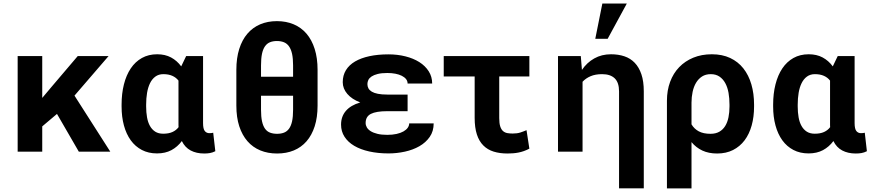

<svg xmlns="http://www.w3.org/2000/svg" viewBox="-20 -838 4841 1061"><path d="M294.9 -208.5 213.4 -139.6V0H77.6V-528.3H213.4V-296.9L265.6 -358.9L409.7 -528.3H580.1L391.6 -309.6L589.4 0H415.5Z M1102.1 -528.3V-157.7Q1102.1 -126 1111.6 -114Q1121.1 -102.1 1137.2 -102.1Q1149.4 -102.1 1158.2 -104.5L1169.9 -2.4Q1154.3 5.4 1139.9 7.8Q1125.5 10.3 1108.4 10.3Q1064.9 10.3 1033.4 -6.6Q1002 -23.4 984.9 -58.6Q960.9 -26.4 927.2 -8.3Q893.6 9.8 847.7 9.8Q800.3 9.8 763.9 -9.3Q727.5 -28.3 702.6 -62.7Q677.7 -97.2 664.8 -144.8Q651.9 -192.4 651.9 -249.5V-259.8Q651.9 -320.8 664.8 -371.8Q677.7 -422.9 702.6 -460Q727.5 -497.1 764.2 -517.6Q800.8 -538.1 848.6 -538.1Q892.6 -538.1 925.3 -520.5Q958 -502.9 981.4 -471.2L1008.8 -528.3ZM787.6 -249.5Q787.6 -217.3 792.5 -189.7Q797.4 -162.1 808.6 -142.1Q819.8 -122.1 837.6 -110.6Q855.5 -99.1 881.8 -99.1Q912.1 -99.1 933.1 -108.6Q954.1 -118.2 966.8 -135.3Q966.3 -140.6 966.3 -146.2Q966.3 -151.9 966.3 -157.7V-392.6Q953.1 -409.7 932.4 -418.9Q911.6 -428.2 882.8 -428.2Q856.9 -428.2 838.6 -414.8Q820.3 -401.4 809.1 -378.4Q797.9 -355.5 792.7 -325Q787.6 -294.4 787.6 -259.8Z M1734.9 -254.4Q1734.9 -189.5 1719 -140.1Q1703.1 -90.8 1674.1 -57.4Q1645 -23.9 1603.8 -6.8Q1562.5 10.3 1511.2 10.3Q1460 10.3 1418.5 -6.8Q1377 -23.9 1347.7 -57.4Q1318.4 -90.8 1302.2 -140.1Q1286.1 -189.5 1286.1 -254.4V-452.1Q1286.1 -517.1 1302 -567.4Q1317.9 -617.7 1347.2 -651.9Q1376.5 -686 1417.7 -703.6Q1459 -721.2 1510.3 -721.2Q1561.5 -721.2 1603 -703.6Q1644.5 -686 1673.8 -651.9Q1703.1 -617.7 1719 -567.4Q1734.9 -517.1 1734.9 -452.1ZM1599.6 -309.1H1422.4V-231.4Q1422.4 -192.9 1428 -167.5Q1433.6 -142.1 1444.6 -126.7Q1455.6 -111.3 1472.4 -105Q1489.3 -98.6 1511.2 -98.6Q1532.7 -98.6 1549.3 -105Q1565.9 -111.3 1577.1 -126.7Q1588.4 -142.1 1594 -167.5Q1599.6 -192.9 1599.6 -231.4ZM1422.4 -414.1H1599.6V-476.6Q1599.6 -514.6 1594 -540.3Q1588.4 -565.9 1577.1 -581.8Q1565.9 -597.7 1549.1 -604.5Q1532.2 -611.3 1510.3 -611.3Q1488.3 -611.3 1471.7 -604.5Q1455.1 -597.7 1444.1 -581.8Q1433.1 -565.9 1427.7 -540.3Q1422.4 -514.6 1422.4 -476.6Z M2120.1 -223.6Q2058.6 -223.6 2029.5 -208.7Q2000.5 -193.8 2000.5 -158.2Q2000.5 -145.5 2007.3 -133.8Q2014.2 -122.1 2028.6 -113Q2043 -104 2065.7 -98.4Q2088.4 -92.8 2120.1 -92.8Q2148.9 -92.8 2171.6 -97.9Q2194.3 -103 2209.7 -111.8Q2225.1 -120.6 2233.2 -132.1Q2241.2 -143.6 2241.2 -156.2H2376.5Q2376.5 -112.8 2354.7 -81.5Q2333 -50.3 2297.6 -30Q2262.2 -9.8 2217.5 0Q2172.9 9.8 2127 9.8Q2068.8 9.8 2020.5 -1Q1972.2 -11.7 1937.5 -32.2Q1902.8 -52.7 1883.8 -82.3Q1864.7 -111.8 1864.7 -149.4Q1864.7 -194.3 1891.4 -225.3Q1918 -256.3 1970.7 -272Q1924.3 -289.6 1899.2 -319.1Q1874 -348.6 1874 -383.8Q1874 -421.4 1891.6 -450.2Q1909.2 -479 1942.1 -498.3Q1975.1 -517.6 2021.7 -527.6Q2068.4 -537.6 2127 -537.6Q2176.3 -537.6 2220.2 -526.6Q2264.2 -515.6 2297.1 -494.9Q2330.1 -474.1 2349.1 -444.1Q2368.2 -414.1 2368.2 -376.5H2232.4Q2232.4 -390.1 2223.9 -400.9Q2215.3 -411.6 2200.2 -419.2Q2185.1 -426.8 2164.8 -430.7Q2144.5 -434.6 2120.6 -434.6Q2088.4 -434.6 2067.1 -429.2Q2045.9 -423.8 2033.2 -415.3Q2020.5 -406.7 2015.4 -395.8Q2010.3 -384.8 2010.3 -373.5Q2010.3 -360.4 2015.9 -349.9Q2021.5 -339.4 2034.4 -331.5Q2047.4 -323.7 2068.4 -319.6Q2089.4 -315.4 2120.1 -315.4H2232.4V-223.6Z M2905.3 -415.5H2738.8V-185.5Q2738.8 -156.2 2744.4 -139.2Q2750 -122.1 2760 -113.5Q2770 -105 2783.4 -102.5Q2796.9 -100.1 2813 -100.1Q2837.9 -100.1 2855.2 -105.7Q2872.6 -111.3 2889.6 -118.7L2905.3 -16.6Q2889.6 -8.3 2875 -3.2Q2860.4 2 2845.7 4.9Q2831.1 7.8 2816.2 9Q2801.3 10.3 2784.7 10.3Q2741.7 10.3 2708 -0.2Q2674.3 -10.7 2650.9 -34.2Q2627.4 -57.6 2615.2 -95.2Q2603 -132.8 2603 -187V-415.5H2432.1V-528.3H2905.3Z M3189.5 -528.3 3195.8 -451.7Q3223.1 -492.2 3263.9 -515.1Q3304.7 -538.1 3356.4 -538.1Q3397 -538.1 3430.4 -526.9Q3463.9 -515.6 3487.5 -491Q3511.2 -466.3 3524.4 -427.5Q3537.6 -388.7 3537.6 -333V202.6H3400.9V-333Q3400.9 -381.8 3377 -405Q3353 -428.2 3307.1 -428.2Q3270.5 -428.2 3243.9 -417Q3217.3 -405.8 3199.2 -386.2V0H3063.5V-528.3ZM3308.6 -818.4H3443.8L3337.9 -623.5H3269.5Z M4147 -249.5Q4147 -192.4 4133.8 -144.8Q4120.6 -97.2 4094.7 -62.7Q4068.8 -28.3 4030.8 -9Q3992.7 10.3 3942.9 10.3Q3896 10.3 3861.1 -6.1Q3826.2 -22.5 3801.3 -52.7V203.1H3665.5V-281.2Q3665.5 -338.4 3683.1 -385.7Q3700.7 -433.1 3733.2 -466.8Q3765.6 -500.5 3811.3 -519.3Q3856.9 -538.1 3913.6 -538.1Q3971.2 -538.1 4014.9 -517.6Q4058.6 -497.1 4087.9 -460Q4117.2 -422.9 4132.1 -371.8Q4147 -320.8 4147 -259.8ZM4011.2 -259.8Q4011.2 -294.4 4005.9 -325Q4000.5 -355.5 3988 -378.4Q3975.6 -401.4 3955.8 -414.8Q3936 -428.2 3907.7 -428.2Q3879.4 -428.2 3859.4 -415.3Q3839.4 -402.3 3826.4 -380.6Q3813.5 -358.9 3807.4 -330.3Q3801.3 -301.8 3801.3 -270.5L3800.8 -270H3801.3V-150.9Q3815.9 -126 3841.3 -112.3Q3866.7 -98.6 3906.2 -98.6Q3935.1 -98.6 3955.1 -110.1Q3975.1 -121.6 3987.5 -141.8Q4000 -162.1 4005.6 -189.7Q4011.2 -217.3 4011.2 -249.5Z M4702.6 -528.3V-157.7Q4702.6 -126 4712.2 -114Q4721.7 -102.1 4737.8 -102.1Q4750 -102.1 4758.8 -104.5L4770.5 -2.4Q4754.9 5.4 4740.5 7.8Q4726.1 10.3 4709 10.3Q4665.5 10.3 4634 -6.6Q4602.5 -23.4 4585.4 -58.6Q4561.5 -26.4 4527.8 -8.3Q4494.1 9.8 4448.2 9.8Q4400.9 9.8 4364.5 -9.3Q4328.1 -28.3 4303.2 -62.7Q4278.3 -97.2 4265.4 -144.8Q4252.4 -192.4 4252.4 -249.5V-259.8Q4252.4 -320.8 4265.4 -371.8Q4278.3 -422.9 4303.2 -460Q4328.1 -497.1 4364.7 -517.6Q4401.4 -538.1 4449.2 -538.1Q4493.2 -538.1 4525.9 -520.5Q4558.6 -502.9 4582 -471.2L4609.4 -528.3ZM4388.2 -249.5Q4388.2 -217.3 4393.1 -189.7Q4397.9 -162.1 4409.2 -142.1Q4420.4 -122.1 4438.2 -110.6Q4456.1 -99.1 4482.4 -99.1Q4512.7 -99.1 4533.7 -108.6Q4554.7 -118.2 4567.4 -135.3Q4566.9 -140.6 4566.9 -146.2Q4566.9 -151.9 4566.9 -157.7V-392.6Q4553.7 -409.7 4533 -418.9Q4512.2 -428.2 4483.4 -428.2Q4457.5 -428.2 4439.2 -414.8Q4420.9 -401.4 4409.7 -378.4Q4398.4 -355.5 4393.3 -325Q4388.2 -294.4 4388.2 -259.8Z"/></svg>

Font: Roboto Mono
Style: Bold
Weight: 700
Designer: Google
Version: Version 2.000985; 2015; ttfautohint (v1.3)